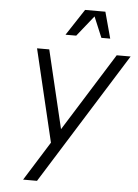

<svg xmlns="http://www.w3.org/2000/svg" viewBox="-61 -972 734 1018"><g transform="rotate(5 306.0 -462.5)"><path d="M101 0H175L612 -700H538L278 -284L179 -700H114L231 -208ZM258 -785H315L403 -895L449 -785H496L458 -925H350Z"/></g></svg>

Font: Uncut Sans Book Italic
Style: Regular
Weight: 350
Italic angle: -11°
Designer: Kasper Nordkvist
Foundry: UNCUT.wtf
Version: Version 1.304;Glyphs 3.2 (3246)